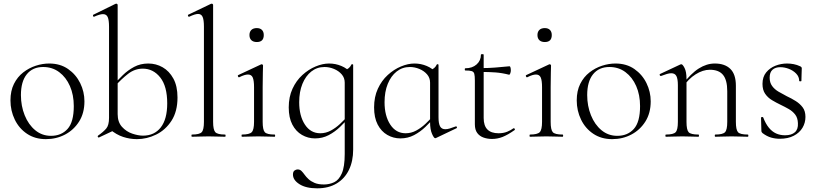

<svg xmlns="http://www.w3.org/2000/svg" viewBox="-20 -745 4455 1046"><path d="M230 13Q171 13 127.5 -16Q84 -45 60.5 -93.5Q37 -142 37 -198Q37 -250 56 -288Q75 -326 106.5 -350.5Q138 -375 175 -387Q212 -399 248 -399Q308 -399 351 -369Q394 -339 417 -292Q440 -245 440 -193Q440 -129 411 -83Q382 -37 334.5 -12Q287 13 230 13ZM258 -5Q314 -5 348 -42.5Q382 -80 382 -167Q382 -228 361 -276Q340 -324 302.5 -352Q265 -380 215 -380Q158 -380 126 -340.5Q94 -301 94 -227Q94 -168 114.5 -117Q135 -66 172 -35.5Q209 -5 258 -5Z M726 13Q688 13 651 1Q614 -11 578 -41L621 -123Q621 -80 644.5 -54Q668 -28 700.5 -17Q733 -6 759 -6Q821 -6 856 -51Q891 -96 891 -182Q891 -275 853 -323Q815 -371 758 -371Q714 -371 677.5 -342.5Q641 -314 609 -278L601 -285Q622 -309 649 -335.5Q676 -362 710.5 -380.5Q745 -399 788 -399Q830 -399 866 -378.5Q902 -358 924.5 -317Q947 -276 947 -214Q947 -138 914.5 -87.5Q882 -37 831 -12Q780 13 726 13ZM519 4Q515 5 513 1Q511 -3 514 -6Q544 -27 559 -45Q574 -63 574 -103V-599Q574 -635 567 -651.5Q560 -668 541 -668Q524 -668 493 -654Q489 -652 487 -658Q485 -664 489 -665L609 -724Q612 -725 614 -725Q616 -725 618.5 -723Q621 -721 621 -718V-44Z M1026 0Q1023 0 1023 -6Q1023 -12 1026 -12Q1067 -12 1079 -25Q1091 -38 1091 -81V-600Q1091 -636 1084 -652.5Q1077 -669 1059 -669Q1043 -669 1011 -654Q1007 -652 1004.5 -658Q1002 -664 1006 -665L1129 -724Q1131 -725 1134 -725Q1136 -725 1138.5 -723Q1141 -721 1141 -718V-81Q1141 -39 1152.5 -25.5Q1164 -12 1206 -12Q1209 -12 1209 -6Q1209 0 1206 0Q1189 0 1165.5 -1Q1142 -2 1116 -2Q1091 -2 1067 -1Q1043 0 1026 0Z M1298 0Q1296 0 1296 -6Q1296 -12 1298 -12Q1339 -12 1351.5 -25Q1364 -38 1364 -81V-270Q1364 -306 1357 -322.5Q1350 -339 1331 -339Q1322 -339 1310.5 -335.5Q1299 -332 1283 -324Q1279 -323 1276.5 -328.5Q1274 -334 1278 -336L1402 -394Q1405 -395 1406 -395Q1408 -395 1410.5 -393Q1413 -391 1413 -388Q1413 -381 1412 -349.5Q1411 -318 1411 -271V-81Q1411 -38 1422.5 -25Q1434 -12 1476 -12Q1479 -12 1479 -6Q1479 0 1476 0Q1459 0 1436 -1Q1413 -2 1387 -2Q1362 -2 1339 -1Q1316 0 1298 0ZM1379 -516Q1360 -516 1349.5 -526Q1339 -536 1339 -554Q1339 -572 1349.5 -582Q1360 -592 1379 -592Q1397 -592 1407 -582Q1417 -572 1417 -554Q1417 -516 1379 -516Z M1708 281Q1647 281 1611.5 258.5Q1576 236 1576 206Q1576 190 1584.5 184Q1593 178 1601 178Q1614 178 1622.5 186.5Q1631 195 1639.5 207Q1648 219 1661 231Q1674 243 1694 251.5Q1714 260 1745 260Q1774 260 1800 248Q1826 236 1842 200Q1858 164 1858 94V-361Q1872 -368 1880 -374Q1888 -380 1895 -394Q1896 -396 1900 -395Q1904 -394 1904 -392V70Q1904 133 1881 180.5Q1858 228 1814 254.5Q1770 281 1708 281ZM1696 9Q1658 9 1625 -10Q1592 -29 1572.5 -66.5Q1553 -104 1553 -160Q1553 -217 1573.5 -261.5Q1594 -306 1627.5 -336.5Q1661 -367 1699.5 -383Q1738 -399 1773 -399Q1808 -399 1840 -385.5Q1872 -372 1890 -349L1858 -295Q1858 -321 1841.5 -340Q1825 -359 1799.5 -369.5Q1774 -380 1748 -380Q1707 -380 1676 -355.5Q1645 -331 1627.5 -288Q1610 -245 1610 -188Q1610 -114 1641 -66.5Q1672 -19 1725 -19Q1755 -19 1782 -33.5Q1809 -48 1832 -69.5Q1855 -91 1874 -113L1882 -106Q1860 -80 1832.5 -53.5Q1805 -27 1771 -9Q1737 9 1696 9Z M2161 9Q2123 9 2090 -10Q2057 -29 2037.5 -66.5Q2018 -104 2018 -160Q2018 -217 2038.5 -261.5Q2059 -306 2092.5 -336.5Q2126 -367 2164.5 -383Q2203 -399 2238 -399Q2273 -399 2305 -385.5Q2337 -372 2355 -349L2323 -295Q2323 -321 2306.5 -340Q2290 -359 2264.5 -369.5Q2239 -380 2213 -380Q2172 -380 2141 -355.5Q2110 -331 2092.5 -288Q2075 -245 2075 -188Q2075 -114 2106 -66.5Q2137 -19 2190 -19Q2220 -19 2247 -33.5Q2274 -48 2297 -69.5Q2320 -91 2339 -113L2347 -106Q2325 -80 2297.5 -53.5Q2270 -27 2236 -9Q2202 9 2161 9ZM2351 8Q2344 8 2333.5 -16Q2323 -40 2323 -80V-361Q2337 -368 2345 -374Q2353 -380 2360 -394Q2361 -396 2365 -395Q2369 -394 2369 -392V-106Q2369 -72 2377.5 -56.5Q2386 -41 2406 -41Q2417 -41 2430 -45Q2443 -49 2462 -56Q2467 -58 2469 -53Q2471 -48 2466 -46L2355 7Q2353 8 2351 8Z M2660 12Q2636 12 2614.5 4.5Q2593 -3 2580 -20.5Q2567 -38 2567 -68V-306Q2567 -331 2564 -342.5Q2561 -354 2550 -357.5Q2539 -361 2515 -361Q2512 -361 2512 -367Q2512 -373 2515 -373Q2553 -373 2576.5 -394Q2600 -415 2600 -447Q2600 -450 2607.5 -450Q2615 -450 2615 -447V-102Q2615 -60 2635.5 -39.5Q2656 -19 2696 -19Q2723 -19 2743.5 -27.5Q2764 -36 2777 -46Q2781 -48 2784 -43.5Q2787 -39 2783 -36Q2746 -10 2718 1Q2690 12 2660 12ZM2753 -338Q2714 -348 2678.5 -350.5Q2643 -353 2603 -353V-374Q2642 -374 2678.5 -377Q2715 -380 2756 -384Q2759 -384 2761 -377.5Q2763 -371 2763 -361Q2763 -354 2760 -345.5Q2757 -337 2753 -338Z M2867 0Q2865 0 2865 -6Q2865 -12 2867 -12Q2908 -12 2920.5 -25Q2933 -38 2933 -81V-270Q2933 -306 2926 -322.5Q2919 -339 2900 -339Q2891 -339 2879.5 -335.5Q2868 -332 2852 -324Q2848 -323 2845.5 -328.5Q2843 -334 2847 -336L2971 -394Q2974 -395 2975 -395Q2977 -395 2979.5 -393Q2982 -391 2982 -388Q2982 -381 2981 -349.5Q2980 -318 2980 -271V-81Q2980 -38 2991.5 -25Q3003 -12 3045 -12Q3048 -12 3048 -6Q3048 0 3045 0Q3028 0 3005 -1Q2982 -2 2956 -2Q2931 -2 2908 -1Q2885 0 2867 0ZM2948 -516Q2929 -516 2918.5 -526Q2908 -536 2908 -554Q2908 -572 2918.5 -582Q2929 -592 2948 -592Q2966 -592 2976 -582Q2986 -572 2986 -554Q2986 -516 2948 -516Z M3315 13Q3256 13 3212.5 -16Q3169 -45 3145.5 -93.5Q3122 -142 3122 -198Q3122 -250 3141 -288Q3160 -326 3191.5 -350.5Q3223 -375 3260 -387Q3297 -399 3333 -399Q3393 -399 3436 -369Q3479 -339 3502 -292Q3525 -245 3525 -193Q3525 -129 3496 -83Q3467 -37 3419.5 -12Q3372 13 3315 13ZM3343 -5Q3399 -5 3433 -42.5Q3467 -80 3467 -167Q3467 -228 3446 -276Q3425 -324 3387.5 -352Q3350 -380 3300 -380Q3243 -380 3211 -340.5Q3179 -301 3179 -227Q3179 -168 3199.5 -117Q3220 -66 3257 -35.5Q3294 -5 3343 -5Z M3877 0Q3874 0 3874 -6Q3874 -12 3877 -12Q3918 -12 3930 -25Q3942 -38 3942 -81V-248Q3942 -309 3919 -337Q3896 -365 3847 -365Q3809 -365 3769.5 -340Q3730 -315 3701 -271L3697 -283Q3744 -345 3787 -372Q3830 -399 3874 -399Q3929 -399 3959 -369.5Q3989 -340 3989 -278V-81Q3989 -38 4000.5 -25Q4012 -12 4054 -12Q4057 -12 4057 -6Q4057 0 4054 0Q4037 0 4014 -1Q3991 -2 3966 -2Q3941 -2 3917.5 -1Q3894 0 3877 0ZM3608 0Q3605 0 3605 -6Q3605 -12 3608 -12Q3649 -12 3661 -25Q3673 -38 3673 -81V-281Q3673 -315 3665 -330.5Q3657 -346 3637 -346Q3627 -346 3613 -342Q3599 -338 3581 -331Q3577 -330 3574.5 -335Q3572 -340 3576 -342L3687 -394Q3689 -395 3692 -395Q3699 -395 3709.5 -374.5Q3720 -354 3720 -315V-81Q3720 -38 3731.5 -25Q3743 -12 3785 -12Q3788 -12 3788 -6Q3788 0 3785 0Q3768 0 3745 -1Q3722 -2 3697 -2Q3672 -2 3648.5 -1Q3625 0 3608 0Z M4173 -322Q4173 -295 4186.5 -276.5Q4200 -258 4221.5 -245.5Q4243 -233 4266 -221Q4292 -209 4315 -194.5Q4338 -180 4353 -160Q4368 -140 4368 -108Q4368 -76 4352 -49Q4336 -22 4304.5 -5.5Q4273 11 4228 11Q4204 11 4181 4.5Q4158 -2 4134 -20Q4132 -22 4130 -25Q4128 -28 4128 -32L4126 -104Q4126 -107 4131.5 -107.5Q4137 -108 4138 -105Q4151 -71 4168.5 -49.5Q4186 -28 4208 -18Q4230 -8 4257 -8Q4292 -8 4310.5 -24.5Q4329 -41 4327 -74Q4326 -103 4312 -121Q4298 -139 4277 -151Q4256 -163 4233 -174Q4208 -186 4185.5 -199.5Q4163 -213 4148.5 -234Q4134 -255 4134 -288Q4134 -326 4154 -350.5Q4174 -375 4204.5 -387Q4235 -399 4268 -399Q4286 -399 4304 -395.5Q4322 -392 4339 -384Q4348 -380 4348 -373Q4348 -358 4347 -341Q4346 -324 4346 -304Q4346 -302 4340 -302Q4334 -302 4334 -304Q4334 -327 4317.5 -344Q4301 -361 4277.5 -370Q4254 -379 4231 -379Q4204 -379 4188.5 -365Q4173 -351 4173 -322Z"/></svg>

Font: Cormorant Infant Light Light
Style: Regular
Weight: 300
Version: Version 4.001